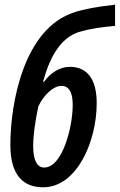

<svg xmlns="http://www.w3.org/2000/svg" viewBox="-20 -786 509 816"><path d="M163 10C308 10 391 -187 391 -347C391 -453 348 -502 277 -502C236 -502 195 -478 167 -438H163C190 -539 235 -624 315 -650C367 -665 413 -671 469 -676V-766C393 -758 336 -747 297 -734C80 -666 24 -345 24 -170C24 -39 81 10 163 10ZM168 -74C138 -74 121 -104 121 -165C121 -211 129 -268 143 -334C166 -383 207 -421 241 -421C280 -421 289 -381 289 -340C289 -245 245 -74 168 -74Z"/></svg>

Font: Noto Sans UI Condensed Medium
Style: Italic
Weight: 500
Width: 3
Italic angle: -12°
Designer: Monotype Design Team
Foundry: Monotype Imaging Inc.
Version: Version 1.901